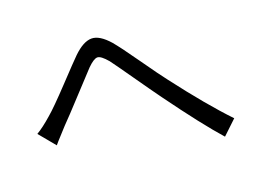

<svg xmlns="http://www.w3.org/2000/svg" viewBox="-83 -760 1143 864"><g transform="rotate(-15 488.5 -328.0)"><path d="M54.7 -267.6Q85 -289.1 125 -331.1Q155.3 -361.3 227.1 -452.1Q298.8 -543 317.4 -564.5Q361.3 -615.2 399.9 -619.1Q438.5 -623 488.3 -575.2Q519.5 -543.9 587.4 -463.4Q655.3 -382.8 684.6 -351.6Q823.2 -199.2 928.7 -106.4L867.2 -37.1Q781.2 -118.2 637.7 -283.2Q603.5 -322.3 538.6 -399.9Q473.6 -477.5 454.1 -499Q420.9 -532.2 403.8 -530.3Q386.7 -528.3 359.4 -496.1Q346.7 -480.5 279.3 -393.1Q211.9 -305.7 182.6 -270.5Q174.8 -259.8 154.3 -233.4Q133.8 -207 126 -195.3Z"/></g></svg>

Font: Min Sans
Style: Regular
Weight: 400
Designer: Jinseong-Kim, NotoSansCJK, Nunito
Foundry: Jinseong-Kim
Version: Version 1.400;Glyphs 3.1.2 (3151)